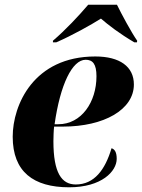

<svg xmlns="http://www.w3.org/2000/svg" viewBox="-20 -786 603 816"><path d="M205 -613V-606H219C288 -636 368 -681 409 -707C440 -680 488 -643 551 -606H562L563 -613C539 -647 496 -727 477 -766H355C314 -718 259 -659 205 -613ZM274 10C412 10 476 -58 476 -111C476 -140 467 -152 454 -156C427 -65 381 -2 302 -2C242 -2 207 -51 207 -186C207 -197 208 -235 210 -248H248C422 -248 549 -320 549 -427C549 -503 489 -546 385 -546C123 -546 34 -340 34 -205C34 -56 122 10 274 10ZM228 -258H212C236 -427 287 -532 344 -532C374 -532 390 -514 390 -462C390 -352 326 -258 228 -258Z"/></svg>

Font: Noto Serif Display ExtraBold
Style: Italic
Weight: 800
Italic angle: -12°
Designer: Monotype Design Team
Foundry: Monotype Imaging Inc.
Version: Version 2.009